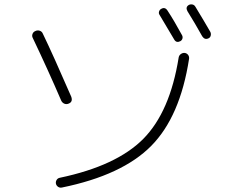

<svg xmlns="http://www.w3.org/2000/svg" viewBox="-20 -843 1040 883"><path d="M254.9 -25.4Q515.6 -80.1 638.7 -204.1Q761.7 -328.1 801.8 -579.1Q803.7 -588.9 812 -594.7Q820.3 -600.6 830.1 -599.6Q839.8 -597.7 845.2 -590.3Q850.6 -583 849.6 -573.2Q808.6 -306.6 675.3 -171.9Q542 -37.1 264.6 19.5Q254.9 21.5 247.1 16.1Q239.3 10.7 237.3 2Q235.4 -6.8 240.2 -15.1Q245.1 -23.4 254.9 -25.4ZM808.6 -653.3Q791 -644.5 781.2 -661.1Q753.9 -708 713.9 -774.4Q709 -781.2 711.4 -789.6Q713.9 -797.9 720.7 -801.8Q738.3 -812.5 750 -794.9Q780.3 -749 817.4 -680.7Q821.3 -672.9 818.8 -665Q816.4 -657.2 808.6 -653.3ZM848.6 -820.3Q856.4 -824.2 865.2 -822.3Q874 -820.3 878.9 -811.5Q919.9 -744.1 947.3 -696.3Q951.2 -688.5 949.2 -679.7Q947.3 -670.9 939.5 -667Q921.9 -658.2 910.2 -675.8Q877 -735.4 841.8 -792Q832 -810.5 848.6 -820.3ZM261.7 -379.9Q201.2 -520.5 130.9 -668Q126 -676.8 129.4 -686.5Q132.8 -696.3 142.6 -700.2Q152.3 -705.1 162.6 -701.7Q172.9 -698.2 176.8 -688.5Q223.6 -591.8 307.6 -398.4Q316.4 -374 294.9 -366.2Q285.2 -362.3 275.9 -366.2Q266.6 -370.1 261.7 -379.9Z"/></svg>

Font: Rounded Mgen+ 1m light
Style: Regular
Weight: 200
Designer: [Source Han Sans]
Ryoko NISHIZUKA  (kana & ideographs); Paul D. Hunt (Latin, Greek & Cyrillic); Wenlong ZHANG  (bopomofo
Version: Version 1.059.20150602